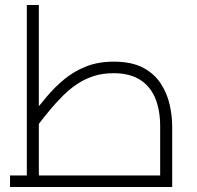

<svg xmlns="http://www.w3.org/2000/svg" viewBox="-20 -746 786 766"><path d="M20 0V-46H658L619 -9V-241Q619 -310 598 -357.5Q577 -405 536 -429.5Q495 -454 433 -454Q390 -454 354 -442.5Q318 -431 287.5 -410.5Q257 -390 230.5 -363.5Q204 -337 179.5 -307.5Q155 -278 132 -248L105 -285Q136 -324 168 -362Q200 -400 238 -431Q276 -462 324 -481Q372 -500 434 -500Q505 -500 550.5 -476Q596 -452 621.5 -412.5Q647 -373 657 -328Q667 -283 667 -241V0ZM87 -46V-726H135V-46Z"/></svg>

Font: Cairo Play Light
Style: Regular
Weight: 300
Version: Version 3.119